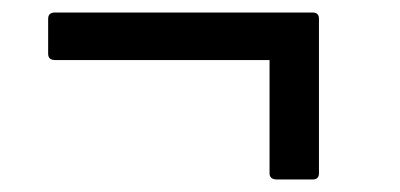

<svg xmlns="http://www.w3.org/2000/svg" viewBox="-20 -424 640 307"><path d="M423 -137Q411 -137 411 -147V-328H68Q57 -328 57 -338V-394Q57 -404 68 -404H480Q490 -404 490 -394V-147Q490 -137 480 -137Z"/></svg>

Font: LINE Seed Sans TH App
Style: Regular
Weight: 400
Designer: Dalton Maag Ltd | Thai characters by Cadson Demak Co.,Ltd.
Foundry: Dalton Maag Ltd
Version: Version 1.003